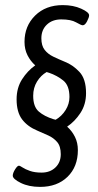

<svg xmlns="http://www.w3.org/2000/svg" viewBox="-20 -726 383 752"><path d="M137 6Q93 6 61.5 -9.5Q30 -25 30 -38Q30 -48 39 -62.5Q48 -77 54 -77Q58 -77 68.5 -70Q79 -63 97.5 -56.5Q116 -50 143 -50Q176 -50 197 -70Q218 -90 218 -122Q218 -153 204 -169.5Q190 -186 169 -195.5Q148 -205 127 -214Q88 -230 66.5 -258.5Q45 -287 45 -337Q45 -382 66.5 -415.5Q88 -449 118 -470Q99 -487 87.5 -510Q76 -533 76 -562Q76 -624 117.5 -665Q159 -706 226 -706Q267 -706 298 -692Q329 -678 329 -666Q329 -658 321 -642.5Q313 -627 304 -627Q298 -627 278 -638.5Q258 -650 220 -650Q185 -650 163.5 -629.5Q142 -609 142 -576Q142 -547 155 -530.5Q168 -514 189 -504Q210 -494 234 -484Q265 -472 291 -444.5Q317 -417 317 -361Q317 -317 295 -283.5Q273 -250 243 -230Q262 -213 273.5 -190Q285 -167 285 -138Q285 -73 244.5 -33.5Q204 6 137 6ZM190 -259Q194 -258 198 -257Q222 -271 237 -295Q252 -319 252 -346Q252 -391 228 -410.5Q204 -430 172 -441Q167 -442 163 -444Q140 -431 125 -406.5Q110 -382 110 -351Q110 -308 132 -289Q154 -270 190 -259Z"/></svg>

Font: Asap Condensed Condensed Light
Style: Italic
Weight: 300
Width: 3
Italic angle: -6°
Designer: Pablo Cosgaya
Foundry: Omnibus-Type
Version: Version 3.001; ttfautohint (v1.8.4.7-5d5b)